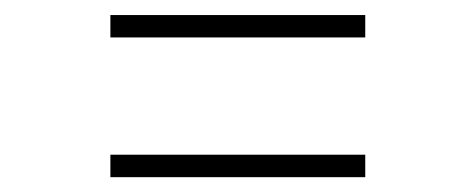

<svg xmlns="http://www.w3.org/2000/svg" viewBox="-20 -406 642 259"><path d="M128.9 -385.7H472.7V-355.5H128.9ZM128.9 -197.3H472.7V-167H128.9Z"/></svg>

Font: Pretendard Std Thin
Style: Regular
Weight: 100
Designer: Base glyphs from Inter by Rasmus Andersson; Hangeul glyphs from Noto Sans CJK(Source Han Sans) by Jang Soo-young and Kan
Foundry: Kil Hyung-jin
Version: Version 1.309